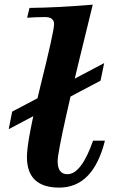

<svg xmlns="http://www.w3.org/2000/svg" viewBox="-20 -810 503 839"><path d="M238.8 9.8Q97.7 9.8 97.7 -124Q97.7 -197.8 157 -435.5Q216.3 -673.3 216.3 -704.6Q216.3 -735.4 176.3 -735.4Q135.7 -735.4 98.6 -732.4L108.9 -775.4Q237.3 -776.9 385.3 -789.6Q231.9 -170.9 231.9 -105.5Q231.9 -48.8 274.4 -48.8Q335.4 -48.8 386.7 -195.3H438.5Q387.2 9.8 238.8 9.8ZM18.1 -245.6 33.2 -322.3 435.1 -534.2 419.4 -457.5Z"/></svg>

Font: Munson
Style: Bold Italic
Weight: 700
Italic angle: -12°
Designer: Paul James MIller
Foundry: High-Logic / Made with FontCreator
Version: Version 2.10;May 5, 2019;FontCreator 11.5.0.2430 64-bit